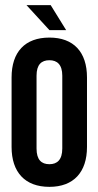

<svg xmlns="http://www.w3.org/2000/svg" viewBox="-20 -715 382 746"><path d="M83 -695 172 -598H237L177 -695ZM172 -569C77 -569 25 -513 25 -414V-144C25 -46 77 11 172 11C266 11 318 -46 318 -144V-414C318 -513 266 -569 172 -569ZM222 -138C222 -94 202 -77 172 -77C141 -77 122 -94 122 -138V-421C122 -464 141 -481 172 -481C202 -481 222 -464 222 -421Z"/></svg>

Font: Modon Arabic
Style: Bold
Weight: 700
Designer: Ahmedzaza
Foundry: Ahmedzaza
Version: Version 2.010